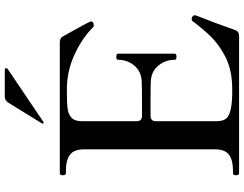

<svg xmlns="http://www.w3.org/2000/svg" viewBox="-126 -872 998 785"><g transform="rotate(-90 372.5 -479.0)"><path d="M703 -181Q703 -177 698 -165Q673 -103 643 -17Q637 0 619 0H57Q49 0 49 -13Q49 -25 57 -25H70Q110 -25 132.5 -41Q155 -57 155 -100V-633Q155 -676 132 -692Q109 -708 70 -708H57Q49 -708 49 -721Q49 -733 57 -733H593Q611 -733 618 -718Q673 -620 677 -609Q678 -607 678 -604Q678 -599 671 -596Q668 -594 663 -594Q657 -594 654 -597Q611 -641 543 -672.5Q475 -704 402 -704H381Q340 -704 318 -700.5Q296 -697 283 -684Q270 -671 270 -642V-418Q270 -408 275.5 -402.5Q281 -397 291 -397H353Q411 -397 430 -398Q472 -399 496.5 -427.5Q521 -456 521 -495Q521 -499 524 -500.5Q527 -502 533 -502Q546 -502 546 -495V-263Q546 -256 533 -256Q527 -256 524 -257.5Q521 -259 521 -263Q521 -302 496.5 -331Q472 -360 430 -361Q411 -362 353 -362H291Q281 -362 275.5 -356.5Q270 -351 270 -341V-92Q270 -57 290.5 -44.5Q311 -32 357 -29Q369 -28 393 -28Q415 -28 428 -29Q490 -33 537 -58Q584 -83 615 -114.5Q646 -146 679 -190Q682 -194 688 -194Q691 -194 695 -192Q703 -189 703 -181ZM473 -939Q477 -942 481 -944.5Q485 -947 486 -949Q487 -950 487 -952Q487 -954 485 -956Q483 -958 480 -958H371Q355 -958 346 -944L261 -806L260 -803Q260 -802 261 -800.5Q262 -799 264 -799L267 -800Z"/></g></svg>

Font: Shippori Mincho B1 SemiBold
Style: Regular
Weight: 600
Designer: FONTDASU
Foundry: FONTDASU / Google Inc. / but / Adobe
Version: Version 3.110; ttfautohint (v1.8.3)